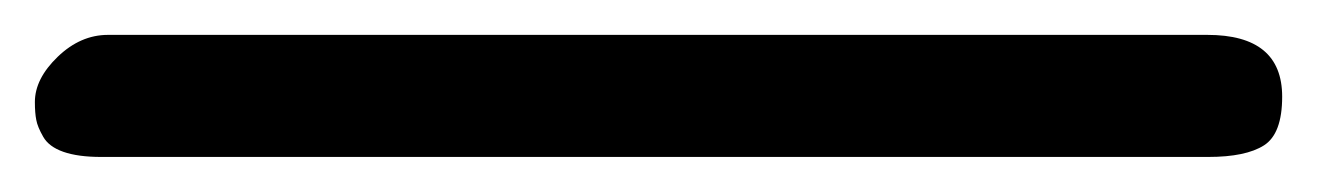

<svg xmlns="http://www.w3.org/2000/svg" viewBox="-55 52 748 109"><path d="M6.3 71.8H630.4Q672.9 71.8 672.9 106.9Q672.9 127.9 662.6 134.5Q652.3 141.1 630.9 141.1H2.4Q-10.7 141.1 -19 138.2Q-27.3 135.3 -30.5 129.6Q-33.7 124 -34.4 120.1Q-35.2 116.2 -35.2 109.9Q-35.2 96.7 -22.2 84.2Q-9.3 71.8 6.3 71.8Z"/></svg>

Font: Short Stack
Style: Regular
Weight: 400
Designer: James Grieshaber
Foundry: James Grieshaber
Version: Version 1.002